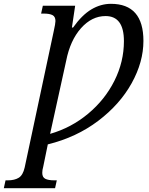

<svg xmlns="http://www.w3.org/2000/svg" viewBox="-91 -744 777 1004"><path d="M-62 199H-50Q-15 199 7 185.5Q29 172 38 132L190 -581Q199 -621 199 -634Q199 -657 183.5 -665Q168 -673 137 -673H124L133 -714H302L285 -600H291Q338 -666 387 -695Q436 -724 489 -724Q659 -724 659 -530Q659 -420 597.5 -309Q536 -198 422.5 -112Q309 -26 159 11L135 128Q130 145 130 160Q130 183 146 191Q162 199 193 199H206L197 240H-71ZM557 -529Q557 -660 461 -660Q389 -660 332.5 -596.5Q276 -533 255 -426L171 -44Q282 -76 370 -149.5Q458 -223 507.5 -322Q557 -421 557 -529Z"/></svg>

Font: Noto Serif Narrow
Style: Italic
Weight: 400
Width: 4
Italic angle: -12°
Designer: Monotype Design Team
Foundry: Monotype Imaging Inc.
Version: Version 1.001